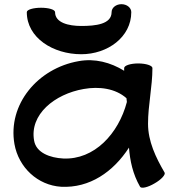

<svg xmlns="http://www.w3.org/2000/svg" viewBox="-20 -858 855 917"><path d="M108 -800C108 -677 234 -599 368 -599C494 -599 607 -681 607 -800C607 -821 586 -838 560 -838C534 -838 513 -821 513 -800C513 -742 436 -734 368 -734C308 -734 243 -749 243 -800C243 -812 213 -821 176 -821C139 -821 108 -812 108 -800ZM766 -34C724 -106 687 -183 687 -267C687 -356 708 -444 708 -533C708 -545 677 -555 640 -555C603 -555 573 -545 573 -533C573 -529 573 -525 573 -520C508 -560 433 -580 356 -566C160 -532 16 -359 49 -170C69 -58 160 27 272 34C408 41 521 -37 596 -153C601 -90 614 -27 649 34C655 44 686 37 718 18C750 0 772 -24 766 -34ZM282 -101C220 -104 153 -128 143 -186C120 -311 241 -409 380 -433C453 -446 531 -436 584 -389C585 -383 585 -377 586 -371C546 -219 430 -94 282 -101Z"/></svg>

Font: Nupuram Expanded Bold
Style: Regular
Weight: 700
Width: 7
Designer: Santhosh Thottingal (santhosh.thottingal@gmail.com)
Foundry: SMC
Version: Version 1.000